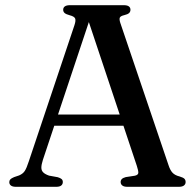

<svg xmlns="http://www.w3.org/2000/svg" viewBox="-20 -720 755 740"><path d="M173.7 -278.5H472.6L475.8 -235.5H168.8ZM222.1 -18.4Q222.1 -10.1 216.1 -5.1Q210 0 196.7 0H41.5Q28.4 0 22.1 -4.9Q15.8 -9.8 15.8 -18.1Q15.8 -24.3 19.7 -28.6Q23.6 -32.9 34.4 -37.4L53.6 -43.9Q68 -50 75.1 -60.6Q82.3 -71.1 91.2 -98.6L266.9 -622.8Q272.9 -640.9 269.6 -648.7Q266.4 -656.6 248.7 -661.2Q234.7 -664.9 229.1 -669.8Q223.5 -674.8 223.5 -682.2Q223.5 -690.7 229.9 -695.3Q236.4 -700 249.4 -700H457.2Q470.5 -700 476.7 -695.3Q482.8 -690.7 482.8 -682.5Q482.8 -674.7 477.5 -669.7Q472.1 -664.7 458.8 -661.6Q444.5 -658.3 441.8 -652.1Q439.1 -645.9 443.7 -631.7L628.9 -85.2Q635.5 -64.3 644.9 -54.3Q654.3 -44.2 672.2 -39.9Q686.1 -35.7 690.8 -31Q695.4 -26.2 695.4 -18.4Q695.4 -10.1 689 -5.1Q682.5 0 669.5 0H470.6Q457.7 0 451.3 -5.1Q445 -10.1 445 -18.4Q445 -25.5 449.7 -30.1Q454.4 -34.7 464.7 -37.4L499.9 -42.8Q512.9 -45.8 513.1 -54.1Q513.4 -62.4 507.3 -80.9L316.2 -653.6L330.9 -660.3L145.4 -104.1Q139.5 -85.8 139.4 -74.3Q139.3 -62.7 146.6 -55.6Q153.8 -48.4 169.1 -43.1L202.6 -37Q212.6 -34 217.4 -29.9Q222.1 -25.8 222.1 -18.4Z"/></svg>

Font: Fraunces
Style: Regular
Weight: 900
Version: Version 1.000;[b76b70a41]